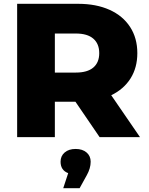

<svg xmlns="http://www.w3.org/2000/svg" viewBox="-20 -720 780 1008"><path d="M376 -186H268V0H70V-700H390Q485 -700 555 -668.5Q625 -637 663 -578.5Q701 -520 701 -441Q701 -365 665.5 -308.5Q630 -252 564 -220L715 0H503ZM378 -544H268V-339H378Q439 -339 470 -365.5Q501 -392 501 -441Q501 -490 470 -517Q439 -544 378 -544ZM456 129Q456 164 435 201L398 268H312L338 189Q298 174 298 129Q298 99 319.5 80.5Q341 62 377 62Q413 62 434.5 80.5Q456 99 456 129Z"/></svg>

Font: Montserrat Alternates ExtraBold
Style: Regular
Weight: 800
Designer: Julieta Ulanovsky
Foundry: Julieta Ulanovsky
Version: Version 7.200